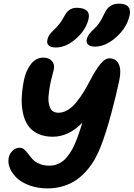

<svg xmlns="http://www.w3.org/2000/svg" viewBox="-20 -1070 740 1063"><path d="M505.9 -812Q479.5 -812 468.3 -822.8Q457 -833.5 460 -851.1Q464.8 -878.4 501 -910.2Q514.6 -922.9 525.4 -937.5Q536.1 -952.1 542 -963.1Q547.9 -974.1 559.1 -997.1Q583.5 -1049.8 637.2 -1049.8Q709.5 -1049.8 698.2 -987.8Q684.1 -918.9 624.8 -865.5Q565.4 -812 505.9 -812ZM289.1 -807.1Q262.2 -807.1 250 -818.4Q237.8 -829.6 242.2 -849.1Q245.1 -864.3 253.4 -876.7Q261.7 -889.2 279.8 -905.8Q314.9 -939.5 333 -975.1Q347.7 -1003.4 364.3 -1015.1Q380.9 -1026.9 404.8 -1026.9Q441.9 -1026.9 459.7 -1011.2Q477.5 -995.6 470.2 -964.8Q456.5 -905.3 401.4 -856.2Q346.2 -807.1 289.1 -807.1ZM243.2 -26.9Q191.4 -26.9 147.7 -42Q104 -57.1 76.7 -81.5Q49.3 -106 36.1 -135.7Q22.9 -165.5 27.8 -194.8Q31.7 -217.3 48.6 -234.6Q65.4 -252 89.8 -252Q103.5 -252 115 -241.7Q126.5 -231.4 137 -217Q147.5 -202.6 160.9 -188Q174.3 -173.3 198 -163.1Q221.7 -152.8 252.9 -152.8Q281.7 -152.8 306.2 -164.6Q330.6 -176.3 349.1 -198.5Q367.7 -220.7 381.3 -246.1Q395 -271.5 407.2 -304.2Q427.2 -361.3 436 -391.1Q361.3 -313 272 -313Q224.1 -313 189.5 -329.8Q154.8 -346.7 135.3 -375Q115.7 -403.3 107.2 -443.6Q98.6 -483.9 100.3 -528.1Q102.1 -572.3 111.8 -623Q122.6 -677.7 150.6 -714.4Q178.7 -751 220.2 -751Q251.5 -751 267.6 -732.2Q283.7 -713.4 277.8 -685.1Q275.9 -675.3 268.6 -648.2Q261.2 -621.1 257.8 -603Q254.4 -584.5 252.2 -569.3Q250 -554.2 248.5 -534.7Q247.1 -515.1 249.8 -500.5Q252.4 -485.8 257.8 -472.9Q263.2 -460 274.9 -452.9Q286.6 -445.8 303.2 -445.8Q330.1 -445.8 355.7 -461.4Q381.3 -477.1 404.1 -505.6Q426.8 -534.2 442.9 -560.3Q459 -586.4 477.1 -621.1Q507.8 -680.7 534.2 -713.9Q560.5 -747.1 585.9 -747.1Q622.6 -747.1 637.5 -715.3Q652.3 -683.6 641.1 -628.9Q626 -553.7 596.7 -444.3Q567.4 -335 539.1 -262.2Q524.4 -224.1 506.3 -191.4Q488.3 -158.7 461.9 -127.7Q435.5 -96.7 404.5 -75Q373.5 -53.2 332 -40Q290.5 -26.9 243.2 -26.9Z"/></svg>

Font: Shantell Sans Bouncy
Style: Bold Italic
Weight: 700
Italic angle: -11.31°
Designer: Stephen Nixon, Anya Danilova, Shantell Martin
Foundry: Arrow Type
Version: Version 1.006;[9816181b4]